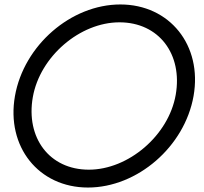

<svg xmlns="http://www.w3.org/2000/svg" viewBox="-20 -830 913 860"><path d="M767 -405C735 -223 555 -70 378 -70C201 -70 95 -213 127 -395C159 -577 338 -730 515 -730C692 -730 799 -587 767 -405ZM847 -400C887 -627 740 -810 519 -810C298 -810 87 -627 47 -400C7 -173 153 10 374 10C595 10 807 -173 847 -400Z"/></svg>

Font: Gauge
Style: Italic
Weight: 400
Italic angle: -80°
Designer: Daniel Pimley
Foundry: Daniel Pimley
Version: Version 1.000;PS 001.001;hotconv 1.0.56